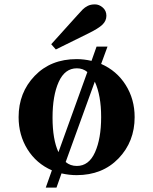

<svg xmlns="http://www.w3.org/2000/svg" viewBox="-20 -785 700 877"><path d="M595 -250Q595 -138 521.5 -61.5Q448 15 330 15Q296 15 261 7L238 72H189L217 -7Q146 -38 105.5 -103Q65 -168 65 -250Q65 -362 138.5 -438.5Q212 -515 330 -515Q363 -515 398 -507L421 -572H471L442 -493Q513 -462 554 -397Q595 -332 595 -250ZM413 -412 280 -45Q301 -27 331 -27Q386 -27 414 -89.5Q442 -152 442 -250.5Q442 -349 413 -412ZM247 -90 379 -456Q359 -473 331 -473Q276 -473 248 -410.5Q220 -348 220 -248Q220 -148 247 -90ZM383 -632 235 -559 214 -583 333 -715Q350 -734 358.5 -742.5Q367 -751 380.5 -758Q394 -765 413.5 -765Q433 -765 449.5 -750.5Q466 -736 466 -713Q466 -690 448 -672.5Q430 -655 383 -632Z"/></svg>

Font: Croissant One
Style: Regular
Weight: 400
Designer: Eduardo Rodriguez Tunni
Foundry: Eduardo Rodriguez Tunni
Version: Version 1.001